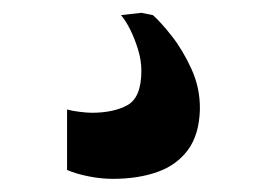

<svg xmlns="http://www.w3.org/2000/svg" viewBox="-20 -26 406 292"><path d="M151.5 246Q133.5 246 114.8 242.2Q96 238.5 82 232.5V140.5Q91 143 102.2 144.2Q113.5 145.5 119.5 145.5Q153 145.5 174 133.8Q195 122 195 81.5Q195 66 190 49.5Q185 33 178 19Q171 5 164 -3L195 -6.5L212.5 -3Q224 7 241 28.5Q258 50 271.2 79Q284.5 108 284 140.5Q283 178.5 266 201.8Q249 225 219.5 235.5Q190 246 151.5 246Z"/></svg>

Font: Merriweather 96pt Black
Style: Regular
Weight: 900
Version: Version 2.100